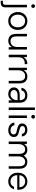

<svg xmlns="http://www.w3.org/2000/svg" viewBox="2102 -2892 983 5280"><g transform="rotate(90 2593.0 -251.5)"><path d="M-27 220V160H12Q51 160 68 143.5Q85 127 85 88V-501H155V91Q155 135 140.5 163.5Q126 192 96.5 206Q67 220 22 220ZM121 -620Q99 -620 84.5 -635Q70 -650 70 -672Q70 -695 84.5 -709Q99 -723 120 -723Q141 -723 155.5 -709Q170 -695 170 -672Q170 -650 156 -635Q142 -620 121 -620Z M528 12Q459 12 403.5 -20Q348 -52 315.5 -111.5Q283 -171 283 -250Q283 -331 316 -389.5Q349 -448 405 -480.5Q461 -513 530 -513Q601 -513 656 -480.5Q711 -448 743 -389.5Q775 -331 775 -250Q775 -171 742.5 -111.5Q710 -52 654.5 -20Q599 12 528 12ZM528 -48Q575 -48 614.5 -70.5Q654 -93 678.5 -138.5Q703 -184 703 -250Q703 -318 679 -362.5Q655 -407 615.5 -429.5Q576 -452 530 -452Q485 -452 445 -429.5Q405 -407 380 -362.5Q355 -318 355 -250Q355 -184 379.5 -139Q404 -94 443.5 -71Q483 -48 528 -48Z M1076 12Q1019 12 975.5 -11Q932 -34 908 -80.5Q884 -127 884 -201V-501H954V-209Q954 -127 989 -88Q1024 -49 1088 -49Q1133 -49 1168.5 -70.5Q1204 -92 1224.5 -133.5Q1245 -175 1245 -236V-501H1315V0H1251L1247 -90Q1223 -42 1177.5 -15Q1132 12 1076 12Z M1457 0V-501H1520L1526 -404Q1541 -438 1567.5 -462.5Q1594 -487 1631.5 -500Q1669 -513 1717 -513V-440H1694Q1660 -440 1630 -431.5Q1600 -423 1577 -402.5Q1554 -382 1540.5 -348Q1527 -314 1527 -263V0Z M1815 0V-501H1878L1883 -411Q1906 -459 1952 -486Q1998 -513 2054 -513Q2112 -513 2155 -490Q2198 -467 2222 -420Q2246 -373 2246 -300V0H2176V-292Q2176 -373 2141.5 -412.5Q2107 -452 2042 -452Q1997 -452 1961 -430Q1925 -408 1905 -367Q1885 -326 1885 -265V0Z M2539 12Q2478 12 2437 -9.5Q2396 -31 2376 -66.5Q2356 -102 2356 -143Q2356 -195 2383 -231Q2410 -267 2458.5 -285Q2507 -303 2571 -303H2707Q2707 -351 2692 -384.5Q2677 -418 2648 -435.5Q2619 -453 2575 -453Q2523 -453 2486 -426.5Q2449 -400 2440 -350H2366Q2372 -403 2403 -439.5Q2434 -476 2479.5 -494.5Q2525 -513 2575 -513Q2644 -513 2688.5 -486.5Q2733 -460 2755 -414.5Q2777 -369 2777 -308V0H2713L2709 -91Q2700 -71 2684.5 -52Q2669 -33 2648.5 -18.5Q2628 -4 2601 4Q2574 12 2539 12ZM2546 -50Q2584 -50 2613.5 -65Q2643 -80 2664 -105Q2685 -130 2696 -161.5Q2707 -193 2707 -226V-244H2576Q2522 -244 2490 -230.5Q2458 -217 2443.5 -195.5Q2429 -174 2429 -145Q2429 -117 2442.5 -95.5Q2456 -74 2482.5 -62Q2509 -50 2546 -50Z M2908 0V-720H2978V0Z M3128 0V-501H3198V0ZM3164 -620Q3142 -620 3127.5 -635Q3113 -650 3113 -672Q3113 -695 3127.5 -709Q3142 -723 3163 -723Q3184 -723 3199 -709Q3214 -695 3214 -672Q3214 -650 3199.5 -635Q3185 -620 3164 -620Z M3535 12Q3476 12 3430.5 -8Q3385 -28 3357 -65Q3329 -102 3322 -155H3395Q3401 -126 3418.5 -102.5Q3436 -79 3466 -64.5Q3496 -50 3537 -50Q3575 -50 3599 -61Q3623 -72 3635.5 -91.5Q3648 -111 3648 -134Q3648 -167 3632.5 -185Q3617 -203 3588 -212Q3559 -221 3518 -229Q3486 -235 3455.5 -244.5Q3425 -254 3400 -270Q3375 -286 3361 -310.5Q3347 -335 3347 -368Q3347 -411 3368 -443.5Q3389 -476 3428.5 -494.5Q3468 -513 3522 -513Q3599 -513 3648 -474.5Q3697 -436 3705 -362H3635Q3631 -403 3601 -427Q3571 -451 3520 -451Q3471 -451 3444.5 -430.5Q3418 -410 3418 -375Q3418 -353 3432.5 -337.5Q3447 -322 3474.5 -310.5Q3502 -299 3541 -291Q3587 -282 3627.5 -267.5Q3668 -253 3694 -224Q3720 -195 3720 -141Q3721 -96 3698.5 -61.5Q3676 -27 3634 -7.5Q3592 12 3535 12Z M3844 0V-501H3907L3913 -425Q3936 -467 3976.5 -490Q4017 -513 4067 -513Q4105 -513 4137.5 -502Q4170 -491 4194 -469Q4218 -447 4233 -412Q4258 -459 4303.5 -486Q4349 -513 4401 -513Q4459 -513 4502 -490Q4545 -467 4569 -420Q4593 -373 4593 -299V0H4524V-292Q4524 -373 4491 -412.5Q4458 -452 4398 -452Q4357 -452 4324 -430Q4291 -408 4272 -367Q4253 -326 4253 -265V0H4183V-292Q4183 -373 4150.5 -412.5Q4118 -452 4059 -452Q4017 -452 3984 -430Q3951 -408 3932.5 -366.5Q3914 -325 3914 -264V0Z M4940 12Q4870 12 4816.5 -21Q4763 -54 4732 -113Q4701 -172 4701 -251Q4701 -331 4731.5 -389.5Q4762 -448 4817 -480.5Q4872 -513 4942 -513Q5015 -513 5066 -480Q5117 -447 5143.5 -394.5Q5170 -342 5170 -280Q5170 -270 5170 -259.5Q5170 -249 5169 -235H4755V-294H5102Q5099 -370 5053.5 -411.5Q5008 -453 4939 -453Q4895 -453 4856 -432.5Q4817 -412 4793 -373Q4769 -334 4769 -275V-249Q4769 -181 4794 -136.5Q4819 -92 4858 -70Q4897 -48 4940 -48Q4997 -48 5034.5 -73.5Q5072 -99 5088 -145H5156Q5144 -100 5115 -64.5Q5086 -29 5042.5 -8.5Q4999 12 4940 12Z"/></g></svg>

Font: DM Sans 18pt Light
Style: Regular
Weight: 300
Designer: Colophon Foundry, Jonny Pinhorn
Foundry: Colophon Foundry
Version: Version 4.004;gftools[0.9.30]